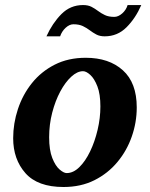

<svg xmlns="http://www.w3.org/2000/svg" viewBox="-20 -729 593 761"><path d="M522 -303.2Q522 -244.1 502.4 -188Q482.9 -131.8 445.3 -86.7Q407.7 -41.5 354 -14.6Q300.3 12.2 231.9 12.2Q129.4 12.2 80.8 -42.7Q32.2 -97.7 32.2 -181.2Q32.2 -239.7 51 -296.6Q69.8 -353.5 106.4 -399.4Q143.1 -445.3 196.8 -472.7Q250.5 -500 319.8 -500Q412.1 -500 467 -450.4Q522 -400.9 522 -303.2ZM377.9 -307.1Q377.9 -356 366 -386.7Q354 -417.5 337.9 -432.1Q321.8 -446.8 309.1 -446.8Q286.1 -446.8 262.5 -425Q238.8 -403.3 219 -366.5Q199.2 -329.6 187 -282.7Q174.8 -235.8 174.8 -185.1Q174.8 -133.8 187.3 -102.5Q199.7 -71.3 216.3 -57.1Q232.9 -43 244.1 -43Q270.5 -43 294.4 -66.4Q318.4 -89.8 337.2 -128.9Q356 -168 366.9 -214.6Q377.9 -261.2 377.9 -307.1ZM164.1 -585Q187.5 -636.7 223.1 -672.9Q258.8 -709 309.1 -709Q329.1 -709 342.8 -701.9Q356.4 -694.8 368.7 -685.5Q380.9 -676.3 395.8 -669.2Q410.6 -662.1 433.1 -662.1Q448.7 -662.1 464.4 -675.8Q480 -689.5 485.8 -709H540Q517.6 -657.2 481.7 -621.1Q445.8 -585 395 -585Q375.5 -585 361.8 -592.3Q348.1 -599.6 335.9 -608.9Q323.7 -618.2 308.6 -625.5Q293.5 -632.8 271 -632.8Q255.4 -632.8 240.2 -618.9Q225.1 -605 218.3 -585Z"/></svg>

Font: Charis
Style: Bold Italic
Weight: 700
Italic angle: -11°
Designer: Walt Agee, Miriam Martin, Annie Olsen, Victor Gaultney, Lorna Priest, Alan Ward, Bob Hallissy, Martin Hosken, Sharon Cor
Foundry: SIL Global
Version: Version 7.000